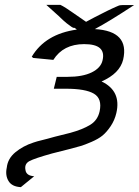

<svg xmlns="http://www.w3.org/2000/svg" viewBox="-20 -601 573 792"><path d="M117 -362 111 -367Q167 -461 297 -479L288 -486Q287 -486 284 -486Q279 -486 255 -505Q247 -512 241 -517L222 -535L171 -581H229Q248 -572 283 -547L335 -511Q362 -526 422 -556Q435 -562 443 -566Q451 -570 458.5 -573Q466 -576 469 -577.5Q472 -579 477.5 -579.5Q483 -580 484.5 -580Q486 -580 493 -580Q500 -580 503 -580H533Q428 -511 371 -481Q515 -473 488 -355Q474 -298 399 -265Q481 -226 460 -135Q453 -105 436.5 -80.5Q420 -56 403 -42Q386 -28 357 -15.5Q328 -3 312 1.5Q296 6 266 14L195 32Q123 52 101.5 63.5Q80 75 85 100Q88 124 121 126L66 171Q29 169 15 145.5Q1 122 8 90Q12 53 43.5 27Q75 1 118 -13L134 -18Q144 -21 157.5 -24Q171 -27 177 -29L206 -37L270 -53Q321 -67 352 -86Q383 -105 391 -142Q402 -194 367.5 -214.5Q333 -235 252 -235H202L214 -284H258Q321 -284 358.5 -302.5Q396 -321 403 -352Q411 -385 392.5 -402Q374 -419 327 -419Q241 -419 200 -354Z"/></svg>

Font: Coval
Style: Book Italic
Weight: 350
Foundry: Context Ltd
Version: Version 001.000